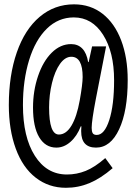

<svg xmlns="http://www.w3.org/2000/svg" viewBox="-20 -745 640 903"><path d="M580.6 -368.7Q580.6 -223.1 540.3 -137Q500 -50.8 431.6 -50.8Q361.8 -50.8 361.8 -127.4V-131.8L362.8 -150.9H359.9Q342.3 -105 311.5 -77.9Q280.8 -50.8 245.1 -50.8Q193.4 -50.8 164.3 -99.6Q135.3 -148.4 135.3 -238.8Q135.3 -317.4 158.9 -387.2Q182.6 -457 223.4 -497.3Q264.2 -537.6 314.5 -537.6Q346.7 -537.6 367.2 -516.4Q387.7 -495.1 394.5 -453.1H397L413.1 -526.9H479L430.7 -279.3Q411.1 -176.8 411.1 -143.6Q411.1 -127 416 -118.7Q420.9 -110.4 435.1 -110.4Q471.2 -110.4 493.9 -180.4Q516.6 -250.5 516.6 -367.7Q516.6 -500 464.8 -581.5Q413.1 -663.1 327.1 -663.1Q254.4 -663.1 200.2 -610.1Q146 -557.1 116.9 -462.4Q87.9 -367.7 87.9 -251Q87.9 -100.6 143.8 -12.5Q199.7 75.7 294.9 75.7Q340.8 75.7 383.3 58.6Q425.8 41.5 475.1 -1.5L509.8 45.9Q453.6 94.2 400.9 116.2Q348.1 138.2 290 138.2Q209.5 138.2 148.2 90.8Q86.9 43.5 54.2 -45.7Q21.5 -134.8 21.5 -251Q21.5 -390.6 59.1 -498.8Q96.7 -606.9 166.5 -665.8Q236.3 -724.6 328.1 -724.6Q405.3 -724.6 462.2 -680.4Q519 -636.2 549.8 -555.4Q580.6 -474.6 580.6 -368.7ZM368.7 -382.8Q368.7 -478 315.4 -478Q286.1 -478 262.2 -444.6Q238.3 -411.1 224.6 -355Q210.9 -298.8 210.9 -239.7Q210.9 -112.3 256.8 -112.3Q291 -112.3 316.2 -154.3Q341.3 -196.3 355 -272.9Q368.7 -349.6 368.7 -382.8Z"/></svg>

Font: Liberation Mono
Style: Bold
Weight: 700
Monospace: yes
Designer: Steve Matteson
Foundry: Ascender Corporation
Version: Version 2.1.5